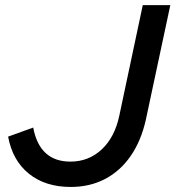

<svg xmlns="http://www.w3.org/2000/svg" viewBox="-20 -720 685 750"><path d="M256.3 10.3Q157.3 10.3 93.2 -41.2Q29 -92.7 11.7 -186.3L109.7 -221.7Q134.7 -88.7 255 -88.7Q326.3 -88.7 377.3 -136.3Q428.3 -184 446 -268L537.7 -700H645.3L550 -253.7Q531.7 -170.7 491 -111.5Q450.3 -52.3 390.7 -21Q331 10.3 256.3 10.3Z"/></svg>

Font: Red Hat Display VF
Style: Italic
Weight: 300
Italic angle: -12°
Designer: Pentagram, MCKL
Foundry: Pentagram, MCKL
Version: Version 1.010